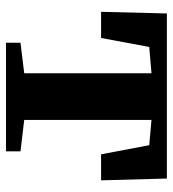

<svg xmlns="http://www.w3.org/2000/svg" viewBox="12 -590 578 642"><g transform="rotate(90 301.0 -269.0)"><path d="M123 0V-48.5L225 -61V-486.5L137 -479L107 -318H19.5L25 -538H577L583 -318H496L465.5 -479L381 -486.5V-61L486 -48.5V0Z"/></g></svg>

Font: Merriweather 60pt ExtraBold
Style: Regular
Weight: 800
Version: Version 2.100